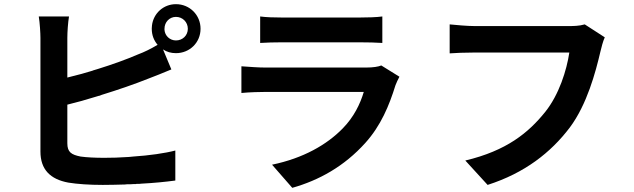

<svg xmlns="http://www.w3.org/2000/svg" viewBox="-20 -845 3040 921"><path d="M821 21V-123C772 -110 695 -99 618 -94L608 -93L597 -92C555 -89 515 -88 480 -88C435 -88 397 -90 367 -94C322 -103 303 -115 303 -158V-343C325 -349 349 -355 372 -361L382 -364C402 -370 423 -376 443 -382L453 -385C455 -385 457 -386 458 -386L468 -390C549 -415 627 -442 687 -466C720 -478 763 -496 802 -512L762 -608C780 -596 800 -590 824 -590C890 -590 942 -641 942 -707C942 -773 890 -825 824 -825C764 -825 716 -781 709 -723L708 -709V-707C708 -677 718 -651 736 -630C702 -610 674 -596 642 -584C589 -561 520 -536 449 -514L439 -511L429 -508C427 -507 425 -507 424 -506L414 -503C403 -500 393 -497 383 -494L373 -491C349 -485 326 -479 303 -473V-663C303 -691 306 -736 311 -766H166C171 -736 174 -685 174 -663V-118C174 -32 221 15 308 31C351 38 408 42 473 42C506 42 542 41 579 40L589 39C600 39 610 39 621 38H632C634 37 635 37 637 37H648L658 36C718 33 776 27 821 21ZM769 -702C769 -704 769 -706 769 -707C769 -739 793 -764 824 -764C856 -764 881 -739 881 -707C881 -675 856 -651 824 -651C795 -651 771 -673 769 -702ZM708 -709ZM708 -718V-713V-709Z M1814 -766C1786 -762 1739 -761 1708 -761H1330C1296 -761 1257 -762 1228 -766V-639C1258 -641 1298 -642 1330 -642H1706C1742 -642 1787 -641 1814 -639V-766ZM1732 -159C1807 -242 1847 -339 1877 -436C1881 -447 1889 -464 1896 -477L1809 -531C1795 -525 1769 -521 1737 -521H1252C1221 -521 1180 -524 1138 -527V-399C1180 -403 1228 -404 1252 -404H1725C1708 -347 1678 -284 1624 -229C1548 -151 1435 -86 1285 -55L1382 56C1510 20 1631 -47 1732 -159Z M2713 -233C2796 -344 2837 -499 2860 -597C2865 -618 2872 -646 2881 -666L2785 -728C2758 -720 2728 -720 2708 -720H2255C2222 -720 2167 -725 2137 -728V-589C2163 -591 2209 -593 2254 -593H2711C2698 -507 2662 -392 2596 -309C2515 -208 2410 -122 2212 -75L2319 42C2497 -15 2622 -113 2713 -233Z"/></svg>

Font: Glow Sans TC Normal
Style: Bold
Weight: 700
Designer: Ryoko NISHIZUKA (kana, bopomofo & ideographs); Paul D. Hunt (Latin, Greek & Cyrillic); Sandoll Communications, Soo-young
Version: Version 0.93